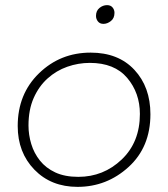

<svg xmlns="http://www.w3.org/2000/svg" viewBox="-20 -727 655 748"><path d="M383 -634Q369 -634 361.5 -643.5Q354 -653 354 -665Q354 -685 367.5 -696Q381 -707 397 -707Q411 -707 418.5 -698Q426 -689 426 -677Q426 -656 412 -645Q398 -634 383 -634ZM282 1Q179 1 114 -66Q49 -133 49 -236Q49 -361 132 -441.5Q215 -522 333 -522Q441 -522 503.5 -455Q566 -388 566 -282Q566 -154 481 -76.5Q396 1 282 1ZM285 -38Q383 -38 454 -105.5Q525 -173 525 -283Q525 -365 475.5 -423.5Q426 -482 330 -482Q285 -482 242.2 -467Q199.5 -452 165.5 -421.5Q131.5 -391 111.2 -345.2Q91 -299.5 91 -238Q91 -201.5 101.8 -166Q112.5 -130.5 135.5 -101.5Q158.5 -72.5 195.5 -55.2Q232.5 -38 285 -38Z"/></svg>

Font: Argentum Sans ExtraLight
Style: Italic
Weight: 200
Italic angle: -11°
Designer: Julieta Ulanovsky (font), Cristiano Sobral (main changes and remaster)
Foundry: Julieta Ulanovsky (font), Cristiano Sobral (main changes and remaster)
Version: Version 2.007;June 15, 2022;FontCreator 14.0.0.2814 64-bit; 